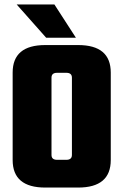

<svg xmlns="http://www.w3.org/2000/svg" viewBox="-20 -845 556 865"><path d="M184 -642H332Q479 -642 479 -518V-124Q479 0 332 0H184Q37 0 37 -124V-518Q37 -642 184 -642ZM304 -147V-495Q304 -517 279 -517H237Q212 -517 212 -495V-147Q212 -125 237 -125H279Q304 -125 304 -147ZM322 -675H188L55 -825H225Z"/></svg>

Font: Teko
Style: Bold
Weight: 700
Designer: Manushi Parikh, Jonny Pinhorn
Foundry: Indian Type Foundry
Version: Version 1.106;PS 1.0;hotconv 1.0.78;makeotf.lib2.5.61930; tt